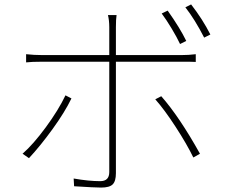

<svg xmlns="http://www.w3.org/2000/svg" viewBox="-20 -820 1040 868"><path d="M822 -635 794 -621Q780 -651 756 -691Q732 -731 711 -759L738 -772Q794 -693 822 -635ZM931 -664 903 -650Q861 -732 818 -787L844 -800Q896 -733 931 -664ZM504 -697V-528V-468V-378V-274V-173V-88V-37Q504 -1 489.5 13.5Q475 28 437 28Q408 28 315 22L313 -13Q381 -1 433 -1Q474 -1 474 -42V-99V-189V-294V-397V-481V-528V-697Q474 -728 468 -752H507Q504 -733 504 -697ZM171 -571H428H551H665H754H800Q834 -571 865 -575V-540Q854 -541 833 -541H801H552H429H313H222H172Q123 -541 98 -538V-575Q134 -571 171 -571ZM111 -105 82 -125Q130 -167 187 -244.5Q244 -322 276 -389L303 -375Q273 -313 218 -237Q163 -161 111 -105ZM884 -125 854 -108Q825 -168 774 -246.5Q723 -325 682 -371L709 -385Q791 -292 884 -125Z"/></svg>

Font: Merged Yaku Han JP Thin
Style: Regular
Weight: 250
Designer: Ryoko NISHIZUKA 西塚涼子 (kana, bopomofo & ideographs); Paul D. Hunt (Latin, Greek & Cyrillic); Sandoll Communications 산돌커뮤니
Foundry: Adobe
Version: Version 2.004